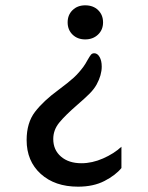

<svg xmlns="http://www.w3.org/2000/svg" viewBox="-20 -560 556 721"><path d="M293 -309Q301 -320 309 -335Q317 -349 321.5 -354.5Q326 -360 334 -360Q346 -360 354 -346Q362 -332 362 -310Q362 -278 343 -243Q333 -225 316 -208Q299 -191 270 -166Q225 -127 202.5 -99.5Q180 -72 180 -38Q180 3 209 28Q238 53 286 53Q326 53 367 35Q408 17 436 -9V71Q414 98 372.5 119.5Q331 141 273 141Q186 141 133 93Q80 45 80 -34Q80 -99 111.5 -140Q143 -181 199 -222Q238 -251 257 -268.5Q276 -286 293 -309ZM234 -476Q234 -504 252.5 -522Q271 -540 300 -540Q330 -540 348.5 -522Q367 -504 367 -476Q367 -448 348 -430Q329 -412 300 -412Q271 -412 252.5 -430Q234 -448 234 -476Z"/></svg>

Font: Madhuban
Style: Regular
Weight: 400
Designer: jaikishan Patel
Foundry: MagicType
Version: Version 1.000